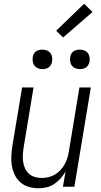

<svg xmlns="http://www.w3.org/2000/svg" viewBox="-20 -997 540 1025"><path d="M185 8Q158 8 133 0.5Q108 -7 89 -23.5Q70 -40 59 -63Q48 -86 43.5 -111.5Q39 -137 40.5 -164Q42 -191 46 -218L98 -530H159L106 -209Q103 -190 102 -170.5Q101 -151 103.5 -133Q106 -115 113.5 -98.5Q121 -82 134 -70Q147 -58 165 -52.5Q183 -47 202 -47Q220 -47 237.5 -51Q255 -55 271.5 -64Q288 -73 301 -87Q314 -101 323.5 -117Q333 -133 338.5 -150Q344 -167 347 -185L404 -530H465L377 0H316L330 -82Q319 -62 303.5 -44.5Q288 -27 269 -14.5Q250 -2 228 3Q206 8 185 8ZM406 -628Q394 -628 382.5 -632.5Q371 -637 364 -646Q357 -655 355 -667.5Q353 -680 355 -693Q356 -701 360.5 -709.5Q365 -718 372.5 -723Q380 -728 389 -730Q398 -732 406 -732Q419 -732 430.5 -727.5Q442 -723 449 -714Q456 -705 458 -692.5Q460 -680 458 -667Q456 -659 451.5 -650.5Q447 -642 439.5 -637Q432 -632 423.5 -630Q415 -628 406 -628ZM206 -628Q194 -628 182.5 -632.5Q171 -637 164 -646Q157 -655 155 -667.5Q153 -680 155 -693Q156 -701 160.5 -709.5Q165 -718 172.5 -723Q180 -728 189 -730Q198 -732 206 -732Q219 -732 230.5 -727.5Q242 -723 249 -714Q256 -705 258 -692.5Q260 -680 258 -667Q256 -659 251.5 -650.5Q247 -642 239.5 -637Q232 -632 223.5 -630Q215 -628 206 -628ZM317 -797 280 -833 429 -977 474 -933Z"/></svg>

Font: Iosevka Curly Light Oblique
Style: Regular
Weight: 300
Italic angle: -9°
Monospace: yes
Designer: Belleve Invis
Foundry: Belleve Invis
Version: Version 11.1.0; ttfautohint (v1.8.3)